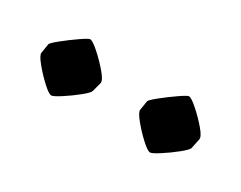

<svg xmlns="http://www.w3.org/2000/svg" viewBox="-33 -769 421 335"><g transform="rotate(30 177.0 -601.5)"><path d="M222 -617Q223 -620 236 -630.5Q249 -641 263.5 -651Q278 -661 281 -661Q286 -661 299.5 -649Q313 -637 324.5 -623.5Q336 -610 334 -604L330 -585Q329 -581 316 -570.5Q303 -560 289 -551Q275 -542 271 -542Q266 -542 253 -554Q240 -566 229 -579.5Q218 -593 219 -598ZM23 -617Q24 -620 37 -630.5Q50 -641 64.5 -651Q79 -661 82 -661Q87 -661 100.5 -649Q114 -637 125.5 -623.5Q137 -610 136 -604L131 -585Q130 -581 117 -570.5Q104 -560 90 -551Q76 -542 72 -542Q67 -542 54 -554Q41 -566 30 -579.5Q19 -593 20 -598Z"/></g></svg>

Font: Grenze Gotisch Medium
Style: Regular
Weight: 500
Designer: Renata Polastri
Foundry: Omnibus-Type
Version: Version 1.001